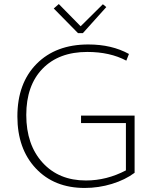

<svg xmlns="http://www.w3.org/2000/svg" viewBox="-20 -920 763 950"><path d="M366 -756 246 -878 271 -900 379 -790 489 -899 506 -885 390 -756ZM399 10Q248 10 157 -87Q66 -184 66 -344Q66 -508 161 -604Q256 -700 417 -700Q533 -700 618 -653L605 -620Q524 -663 412 -663Q271 -663 190.5 -580Q110 -497 110 -351Q110 -204 190.5 -115.5Q271 -27 405 -27Q508 -27 603 -77V-311H381V-348H646V-65Q599 -30 533.5 -10Q468 10 399 10Z"/></svg>

Font: Cantarell Light
Style: Regular
Weight: 300
Designer: Dave Crossland, Nikolaus Waxweiler, Florian Fecher, Jacques Le Bailly, Eben Sorkin, Alexei Vanyashin, Alexios Zavras, Em
Version: Version 0.303